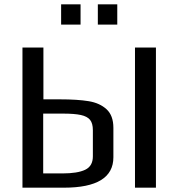

<svg xmlns="http://www.w3.org/2000/svg" viewBox="-20 -869 826 889"><path d="M84 0ZM84 -649H181V-409H258Q339 -409 390.5 -400.5Q442 -392 473.5 -363Q505 -334 505 -277V-141Q505 0 276 0H84ZM605 -649H702V0H605ZM269 -66Q339 -66 374.5 -83Q410 -100 410 -145V-266Q410 -298 397 -314Q384 -330 354.5 -336.5Q325 -343 271 -343H180V-66ZM263 -849H353V-755H263ZM433 -849H523V-755H433Z"/></svg>

Font: Play
Style: Regular
Weight: 400
Designer: Jonas Hecksher (Cyrillic expansion: Cyreal)
Foundry: Jonas Hecksher, Playtype, e-types AS
Version: Version 2.101; ttfautohint (v1.5.65-e2d9)